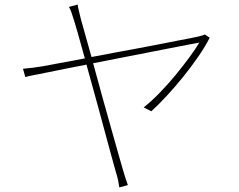

<svg xmlns="http://www.w3.org/2000/svg" viewBox="-20 -791 1040 835"><path d="M892 -627Q874 -591 843.5 -546.5Q813 -502 777.5 -458Q742 -414 705 -374Q668 -334 638 -307L605 -324Q638 -350 674 -387Q710 -424 743 -464Q776 -504 803.5 -541.5Q831 -579 847 -606Q837 -604 792 -595.5Q747 -587 681.5 -574Q616 -561 538.5 -546Q461 -531 385 -516Q404 -445 425 -370Q446 -295 464.5 -229Q483 -163 497 -114Q511 -65 516 -48Q520 -33 525.5 -17Q531 -1 536 14L499 24Q497 10 493.5 -7Q490 -24 485 -39Q482 -50 474.5 -76.5Q467 -103 457 -140.5Q447 -178 434.5 -223.5Q422 -269 409 -318Q396 -367 382 -416Q368 -465 356 -510Q308 -501 264.5 -492Q221 -483 185.5 -476Q150 -469 125 -464Q100 -459 90 -456L80 -492Q103 -494 123 -496.5Q143 -499 167 -503L349 -537Q331 -602 318.5 -646.5Q306 -691 303 -699Q296 -722 291 -736Q286 -750 280 -761L318 -771Q319 -759 323 -744Q327 -729 332 -707L378 -543Q425 -552 475.5 -561.5Q526 -571 575.5 -580Q625 -589 670 -598Q715 -607 751 -614Q787 -621 811 -625.5Q835 -630 842 -632Q849 -634 857 -636Q865 -638 871 -641Z"/></svg>

Font: SpoqaHanSansJP-Thin
Style: Regular
Weight: 250
Designer: [Source Han Sans]
Ryoko NISHIZUKA  (kana & ideographs); Paul D. Hunt (Latin, Greek & Cyrillic); Wenlong ZHANG  (bopomofo
Foundry: Spoqa (http://bi.spoqa.com)
Version: Version 1.002.20150607